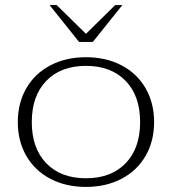

<svg xmlns="http://www.w3.org/2000/svg" viewBox="-20 -725 676 755"><path d="M50 -245Q50 -320 83.5 -378Q117 -436 178 -468Q239 -500 318 -500Q397 -500 458 -468Q519 -436 552.5 -378Q586 -320 586 -245Q586 -170 552.5 -112Q519 -54 458 -22Q397 10 318 10Q239 10 178 -22Q117 -54 83.5 -112Q50 -170 50 -245ZM531 -245Q531 -348 474 -407Q417 -466 318 -466Q219 -466 162 -407Q105 -348 105 -245Q105 -142 162 -83Q219 -24 318 -24Q417 -24 474 -83Q531 -142 531 -245ZM175 -705H203L318 -592L433 -705H461L345 -560H291Z"/></svg>

Font: Fahkwang ExtraLight
Style: Regular
Weight: 275
Designer: Suppakit Chalermlarp | Katatrad Co.,Ltd.
Foundry: Cadson Demak Co.,Ltd.
Version: Version 1.000; ttfautohint (v1.6)